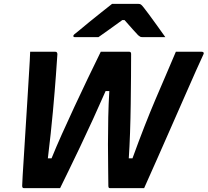

<svg xmlns="http://www.w3.org/2000/svg" viewBox="-20 -966 1068 987"><path d="M135 -700H264Q275 -700 275 -687Q273 -656 267.5 -579.5Q262 -503 252 -393Q242 -283 226 -152H245Q268 -209 298.5 -277Q329 -345 363 -418Q397 -491 431.5 -563Q466 -635 498 -700H644Q654 -700 654 -689Q654 -641 653.5 -573.5Q653 -506 652 -431Q651 -356 648.5 -283.5Q646 -211 642 -152H661Q694 -243 723 -317Q752 -391 779 -454.5Q806 -518 832 -578Q858 -638 884 -700H1017Q1023 -700 1026 -696.5Q1029 -693 1026 -687Q1013 -660 988 -603.5Q963 -547 930 -472Q897 -397 860.5 -314Q824 -231 788 -149.5Q752 -68 721 1H544Q537 1 537 -11Q537 -46 536 -101.5Q535 -157 535 -224.5Q535 -292 536.5 -362.5Q538 -433 542 -498H523Q492 -427 458 -353Q424 -279 391.5 -210.5Q359 -142 332 -87Q305 -32 289 1H102Q94 1 94 -11Q94 -22 96.5 -63.5Q99 -105 103 -167Q107 -229 111.5 -303.5Q116 -378 121 -455Q126 -532 130 -603Q132 -629 133 -653.5Q134 -678 135 -700ZM556 -946H692Q699 -946 704 -943Q709 -940 719 -927Q727 -917 746 -891.5Q765 -866 787.5 -834.5Q810 -803 830 -775H716Q705 -775 701 -777Q697 -779 690 -785Q680 -796 662.5 -815Q645 -834 620 -863Q616 -863 609 -863Q571 -835 541 -814Q511 -793 486 -775H366Q356 -775 357 -782Q358 -786 362.5 -790Q367 -794 385 -808Q406 -826 437.5 -851.5Q469 -877 501 -902.5Q533 -928 556 -946Z"/></svg>

Font: Recursive Sn Lnr St
Style: Bold Italic
Weight: 700
Italic angle: -15°
Version: Version 1.079;hotconv 1.0.112;makeotfexe 2.5.65598; ttfautoh